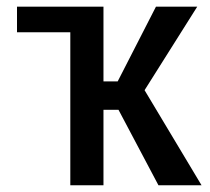

<svg xmlns="http://www.w3.org/2000/svg" viewBox="-20 -548 620 568"><path d="M330.6 -223.1H286.1V0H188V-452.6H30.3V-528.3H286.1V-307.1H328.1L441.4 -528.3H563.5L407.7 -281.2L576.2 0H448.7Z"/></svg>

Font: Franco
Style: Regular
Weight: 400
Designer: Google
Version: Version 1.200311; 2013